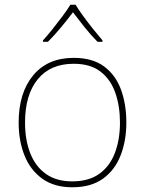

<svg xmlns="http://www.w3.org/2000/svg" viewBox="-20 -783 615 813"><path d="M515 -264Q515 -187 490.5 -124.5Q466 -62 415.5 -26Q365 10 286 10Q210 10 159.5 -26Q109 -62 84 -124Q59 -186 59 -264Q59 -390 120.5 -464Q182 -538 292 -538Q372 -538 421 -501.5Q470 -465 492.5 -403Q515 -341 515 -264ZM86 -264Q86 -191 108 -134.5Q130 -78 174.5 -46.5Q219 -15 286 -15Q356 -15 400.5 -47Q445 -79 466.5 -135.5Q488 -192 488 -264Q488 -333 468.5 -389.5Q449 -446 406 -479.5Q363 -513 292 -513Q193 -513 139.5 -447Q86 -381 86 -264ZM300 -763Q312 -743 332 -715.5Q352 -688 374 -660.5Q396 -633 414 -612V-606H393Q365 -634 337.5 -668.5Q310 -703 289 -731Q268 -703 239.5 -668.5Q211 -634 183 -606H162V-612Q181 -633 203 -660.5Q225 -688 245.5 -715.5Q266 -743 278 -763Z"/></svg>

Font: Noto Sans Devanagari Thin
Style: Regular
Weight: 100
Designer: Jelle Bosma - Monotype Design Team
Foundry: Monotype Imaging Inc.
Version: Version 2.004; ttfautohint (v1.8.4.7-5d5b)